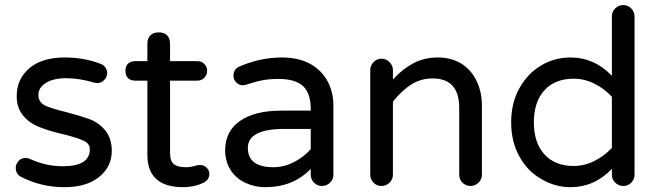

<svg xmlns="http://www.w3.org/2000/svg" viewBox="-20 -739 2638 769"><path d="M59.6 -33.2Q43 -44.9 43 -66.4Q43 -82 54.2 -94.2Q65.4 -106.4 82 -106.4Q91.8 -106.4 99.6 -102.5Q132.8 -87.9 164.1 -80.6Q195.3 -73.2 232.4 -73.2Q339.8 -73.2 339.8 -141.6Q339.8 -163.1 316.4 -174.8Q292 -186.5 234.4 -201.2Q177.7 -213.9 139.6 -229.5Q97.7 -245.1 72.3 -276.4Q46.9 -307.6 46.9 -353.5Q46.9 -422.9 97.7 -465.8Q148.4 -508.8 238.3 -508.8Q316.4 -508.8 379.9 -484.4Q393.6 -480.5 401.4 -469.7Q409.2 -459 409.2 -446.3Q409.2 -430.7 397.5 -418.5Q385.7 -406.2 369.1 -406.2L356.4 -408.2Q297.9 -425.8 245.1 -425.8Q194.3 -425.8 164.1 -407.2Q133.8 -388.7 133.8 -358.4Q133.8 -330.1 160.2 -316.4Q188.5 -303.7 245.1 -290Q297.9 -276.4 338.9 -261.7Q378.9 -246.1 403.3 -214.4Q427.7 -182.6 427.7 -134.8Q427.7 -71.3 377 -30.3Q326.2 10.7 238.3 10.7Q141.6 10.7 59.6 -33.2Z M570.3 -119.1V-416H521.5Q502.9 -416 492.7 -426.3Q482.4 -436.5 482.4 -455.1Q482.4 -473.6 492.7 -483.9Q502.9 -494.1 521.5 -494.1H570.3V-563.5Q570.3 -585.9 582.5 -597.7Q594.7 -609.4 616.2 -609.4Q637.7 -609.4 649.4 -597.2Q661.1 -585 661.1 -563.5V-494.1H770.5Q787.1 -494.1 798.3 -482.9Q809.6 -471.7 809.6 -455.1Q809.6 -439.5 798.3 -427.7Q787.1 -416 770.5 -416H661.1V-127Q661.1 -92.8 676.8 -81.1Q692.4 -69.3 723.6 -69.3Q744.1 -69.3 762.7 -75.2Q764.6 -75.2 765.6 -76.2Q775.4 -78.1 782.2 -78.1Q796.9 -78.1 807.6 -67.4Q818.4 -56.6 818.4 -42Q818.4 -19.5 794.9 -6.8Q756.8 10.7 713.9 10.7Q570.3 10.7 570.3 -119.1Z M962.9 -6.8Q924.8 -24.4 903.3 -58.6Q881.8 -92.8 881.8 -136.7Q881.8 -212.9 940.9 -254.4Q1000 -295.9 1107.4 -295.9H1224.6V-302.7Q1224.6 -365.2 1193.8 -394Q1163.1 -422.9 1094.7 -422.9Q1059.6 -422.9 1031.2 -417.5Q1002.9 -412.1 964.8 -399.4L952.1 -397.5Q937.5 -397.5 926.3 -408.7Q915 -419.9 915 -435.5Q915 -462.9 941.4 -473.6Q1023.4 -508.8 1110.4 -508.8Q1177.7 -508.8 1225.6 -481.4Q1270.5 -455.1 1293 -411.6Q1315.4 -368.2 1315.4 -315.4V-39.1Q1315.4 -20.5 1301.8 -7.3Q1288.1 5.9 1269.5 5.9Q1251 5.9 1237.8 -7.3Q1224.6 -20.5 1224.6 -39.1V-62.5Q1154.3 10.7 1042 10.7Q1000 10.7 962.9 -6.8ZM1075.2 -69.3Q1117.2 -69.3 1156.7 -89.4Q1196.3 -109.4 1224.6 -141.6V-222.7H1119.1Q972.7 -222.7 972.7 -146.5Q972.7 -69.3 1075.2 -69.3Z M1462.9 -39.1V-458Q1462.9 -476.6 1476.1 -490.2Q1489.3 -503.9 1507.8 -503.9Q1526.4 -503.9 1540 -490.2Q1553.7 -476.6 1553.7 -458V-420.9Q1593.8 -463.9 1636.7 -486.3Q1679.7 -508.8 1734.4 -508.8Q1788.1 -508.8 1829.1 -483.4Q1868.2 -458 1889.2 -414.1Q1910.2 -370.1 1910.2 -316.4V-39.1Q1910.2 -20.5 1896.5 -7.3Q1882.8 5.9 1864.3 5.9Q1845.7 5.9 1832.5 -7.3Q1819.3 -20.5 1819.3 -39.1V-306.6Q1819.3 -424.8 1712.9 -424.8Q1666 -424.8 1628.4 -401.4Q1590.8 -377.9 1553.7 -332V-39.1Q1553.7 -20.5 1540 -7.3Q1526.4 5.9 1507.8 5.9Q1489.3 5.9 1476.1 -7.3Q1462.9 -20.5 1462.9 -39.1Z M2150.4 -20.5Q2093.8 -51.8 2060.5 -111.8Q2027.3 -171.9 2027.3 -249Q2027.3 -328.1 2061.5 -387.7Q2094.7 -446.3 2148.4 -477.5Q2202.1 -508.8 2264.6 -508.8Q2360.4 -508.8 2430.7 -435.5V-672.9Q2430.7 -692.4 2444.3 -705.6Q2458 -718.8 2476.6 -718.8Q2495.1 -718.8 2508.3 -705.1Q2521.5 -691.4 2521.5 -672.9V-39.1Q2521.5 -20.5 2508.3 -7.3Q2495.1 5.9 2476.6 5.9Q2458 5.9 2444.3 -7.3Q2430.7 -20.5 2430.7 -39.1V-62.5Q2360.4 10.7 2264.6 10.7Q2205.1 10.7 2150.4 -20.5ZM2277.3 -74.2Q2320.3 -74.2 2359.9 -93.8Q2399.4 -113.3 2430.7 -146.5V-351.6Q2399.4 -384.8 2359.9 -404.3Q2320.3 -423.8 2277.3 -423.8Q2203.1 -423.8 2160.6 -377.4Q2118.2 -331.1 2118.2 -249Q2118.2 -167 2160.6 -120.6Q2203.1 -74.2 2277.3 -74.2Z"/></svg>

Font: jf-openhuninn-2.0
Style: Regular
Weight: 400
Designer: [Kosugi Maru]
Designed by MOTOYA      

[Varela Round]
Joe Prince (Latin component); Avraham Cornfeld (Hebrew component)
Foundry: justfont CO.,LTD.
Version: 2.0